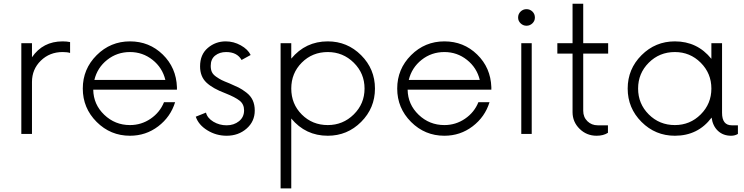

<svg xmlns="http://www.w3.org/2000/svg" viewBox="-20 -738 4100 1058"><path d="M325 -510Q347.5 -510 366.2 -506.2V-446.2Q351.2 -451.2 325 -451.2Q253.8 -451.2 205 -403.8Q156.2 -356.2 156.2 -286.2V0H97.5V-500H156.2V-422.5Q216.2 -510 325 -510Z M955 -257.5V-243.8H493.8Q495 -162.5 554.4 -105.6Q613.8 -48.8 696.2 -48.8Q758.8 -48.8 810 -83.8Q861.2 -118.8 883.8 -175H945Q920 -93.8 851.9 -41.9Q783.8 10 696.2 10Q588.8 10 512.5 -66.2Q436.2 -142.5 436.2 -250Q436.2 -357.5 512.5 -433.8Q588.8 -510 696.2 -510Q802.5 -510 876.9 -437.5Q951.2 -365 955 -257.5ZM696.2 -451.2Q625 -451.2 570.6 -408.1Q516.2 -365 500 -297.5H891.2Q875 -365 820.6 -408.1Q766.2 -451.2 696.2 -451.2Z M1228.8 10Q1171.2 10 1122.5 -20Q1073.8 -50 1058.8 -95L1115 -117.5Q1122.5 -87.5 1155.6 -67.5Q1188.8 -47.5 1228.8 -47.5Q1268.8 -47.5 1296.9 -70Q1325 -92.5 1325 -130Q1325 -163.8 1300.6 -183.1Q1276.2 -202.5 1222.5 -223.8Q1152.5 -250 1117.5 -283.1Q1082.5 -316.2 1082.5 -372.5Q1082.5 -437.5 1125 -473.8Q1167.5 -510 1223.8 -510Q1267.5 -510 1306.9 -488.1Q1346.2 -466.2 1361.2 -435L1311.2 -407.5Q1286.2 -451.2 1226.2 -451.2Q1190 -451.2 1165.6 -431.9Q1141.2 -412.5 1141.2 -375Q1141.2 -355 1147.5 -341.2Q1153.8 -327.5 1170.6 -315.6Q1187.5 -303.8 1201.2 -296.9Q1215 -290 1243.8 -278.8Q1276.2 -265 1295 -255.6Q1313.8 -246.2 1337.5 -228.1Q1361.2 -210 1372.5 -185.6Q1383.8 -161.2 1383.8 -128.8Q1383.8 -68.8 1338.8 -29.4Q1293.8 10 1228.8 10Z M1786.2 -510Q1893.8 -510 1970 -433.8Q2046.2 -357.5 2046.2 -250Q2046.2 -142.5 1970 -66.2Q1893.8 10 1786.2 10Q1663.8 10 1585 -85V300H1526.2V-500H1585V-415Q1663.8 -510 1786.2 -510ZM1786.2 -48.8Q1870 -48.8 1929.4 -107.5Q1988.8 -166.2 1988.8 -250Q1988.8 -333.8 1929.4 -392.5Q1870 -451.2 1786.2 -451.2Q1701.2 -451.2 1643.1 -393.1Q1585 -335 1585 -250Q1585 -165 1643.1 -106.9Q1701.2 -48.8 1786.2 -48.8Z M2687.5 -257.5V-243.8H2226.2Q2227.5 -162.5 2286.9 -105.6Q2346.2 -48.8 2428.8 -48.8Q2491.2 -48.8 2542.5 -83.8Q2593.8 -118.8 2616.2 -175H2677.5Q2652.5 -93.8 2584.4 -41.9Q2516.2 10 2428.8 10Q2321.2 10 2245 -66.2Q2168.8 -142.5 2168.8 -250Q2168.8 -357.5 2245 -433.8Q2321.2 -510 2428.8 -510Q2535 -510 2609.4 -437.5Q2683.8 -365 2687.5 -257.5ZM2428.8 -451.2Q2357.5 -451.2 2303.1 -408.1Q2248.8 -365 2232.5 -297.5H2623.8Q2607.5 -365 2553.1 -408.1Q2498.8 -451.2 2428.8 -451.2Z M2835 -641.2Q2835 -661.2 2848.8 -674.4Q2862.5 -687.5 2881.2 -687.5Q2900 -687.5 2913.8 -674.4Q2927.5 -661.2 2927.5 -641.2Q2927.5 -622.5 2913.8 -609.4Q2900 -596.2 2881.2 -596.2Q2862.5 -596.2 2848.8 -609.4Q2835 -622.5 2835 -641.2ZM2852.5 0V-500H2910V0Z M3331.2 -442.5H3193.8V-127.5Q3193.8 -92.5 3216.9 -70Q3240 -47.5 3273.8 -47.5H3330V-6.2Q3305 10 3267.5 10Q3212.5 10 3173.8 -28.1Q3135 -66.2 3135 -120V-442.5H3051.2V-500H3135V-717.5H3193.8V-500H3331.2Z M4012.5 -47.5H4046.2V0Q4030 10 4008.8 10Q3965 10 3936.2 -16.9Q3907.5 -43.8 3901.2 -90Q3826.2 10 3698.8 10Q3591.2 10 3515 -66.2Q3438.8 -142.5 3438.8 -250Q3438.8 -357.5 3515 -433.8Q3591.2 -510 3698.8 -510Q3822.5 -510 3900 -413.8V-500H3958.8V-116.2Q3958.8 -47.5 4012.5 -47.5ZM3698.8 -48.8Q3782.5 -48.8 3841.2 -107.5Q3900 -166.2 3900 -250Q3900 -333.8 3841.2 -392.5Q3782.5 -451.2 3698.8 -451.2Q3613.8 -451.2 3555 -392.5Q3496.2 -333.8 3496.2 -250Q3496.2 -166.2 3555 -107.5Q3613.8 -48.8 3698.8 -48.8Z"/></svg>

Font: Now Light
Style: Regular
Weight: 300
Designer: Alfredo Marco Pradil
Foundry: Alfredo Marco Pradil
Version: Version 1.002;PS 001.002;hotconv 1.0.88;makeotf.lib2.5.64775